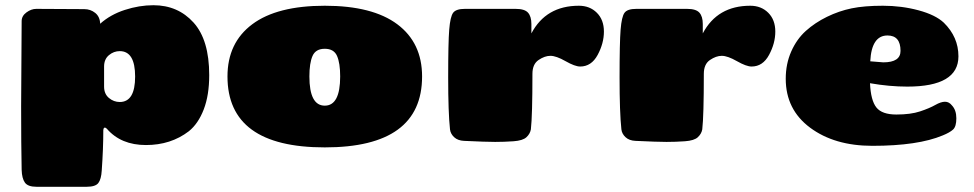

<svg xmlns="http://www.w3.org/2000/svg" viewBox="-20 -543 3734 736"><path d="M439 -152Q498 -152 498 -249.5Q498 -347 439 -347Q416 -347 397.5 -331.5Q379 -316 379 -288V-211Q379 -183 397.5 -167.5Q416 -152 439 -152ZM119 -509 303 -508Q327 -508 345 -493.5Q363 -479 364 -452Q403 -487 458.5 -505Q514 -523 568 -523Q662 -523 722 -456.5Q782 -390 782 -255Q782 -178 761 -123.5Q740 -69 704 -40Q635 13 539.5 13Q444 13 390 -49Q383 -56 379.5 -53Q376 -50 376 -44Q376 27 370 111Q368 144 357 158.5Q346 173 312 173H120Q87 173 75.5 157Q64 141 63 108Q61 13 61 -135L63 -462Q63 -482 81.5 -495.5Q100 -509 119 -509Z M1284 -250Q1284 -301 1272 -328.5Q1260 -356 1225 -356Q1190 -356 1178 -328.5Q1166 -301 1166 -250Q1166 -138 1225 -138Q1284 -138 1284 -250ZM852 -250Q852 -379 947 -450Q1042 -521 1225 -521Q1408 -521 1503 -450Q1598 -379 1598 -250Q1598 22 1225 22Q852 22 852 -250Z M1762 -509H1957Q1991 -509 2004 -494.5Q2017 -480 2017 -451V-415Q2073 -521 2199 -521Q2241 -521 2268 -494Q2295 -467 2295 -422Q2295 -377 2271 -332.5Q2247 -288 2204 -288Q2184 -288 2148 -308.5Q2112 -329 2090 -329Q2068 -329 2044.5 -313Q2021 -297 2021 -260Q2021 -99 2015 -47Q2012 -30 1998 -17Q1984 -4 1948.5 -1.5Q1913 1 1878 1Q1843 1 1759 -3Q1735 -4 1721 -17Q1707 -30 1705 -47Q1698 -112 1698 -246Q1698 -380 1702 -429.5Q1706 -479 1717 -494Q1728 -509 1762 -509Z M2419 -509H2614Q2648 -509 2661 -494.5Q2674 -480 2674 -451V-415Q2730 -521 2856 -521Q2898 -521 2925 -494Q2952 -467 2952 -422Q2952 -377 2928 -332.5Q2904 -288 2861 -288Q2841 -288 2805 -308.5Q2769 -329 2747 -329Q2725 -329 2701.5 -313Q2678 -297 2678 -260Q2678 -99 2672 -47Q2669 -30 2655 -17Q2641 -4 2605.5 -1.5Q2570 1 2535 1Q2500 1 2416 -3Q2392 -4 2378 -17Q2364 -30 2362 -47Q2355 -112 2355 -246Q2355 -380 2359 -429.5Q2363 -479 2374 -494Q2385 -509 2419 -509Z M3598 -456Q3654 -401 3654 -327Q3654 -211 3458 -211Q3389 -211 3315 -224Q3318 -158 3339.5 -131Q3361 -104 3416 -104Q3471 -104 3507 -116Q3543 -128 3565 -140.5Q3587 -153 3602.5 -153Q3618 -153 3629 -139Q3646 -121 3646 -89.5Q3646 -58 3633.5 -46.5Q3621 -35 3594 -24Q3499 16 3324 16Q3179 16 3085.5 -53.5Q2992 -123 2992 -241Q2992 -298 3013 -345.5Q3034 -393 3069 -424.5Q3104 -456 3150 -478.5Q3196 -501 3244.5 -511Q3293 -521 3364.5 -521Q3436 -521 3501 -503.5Q3566 -486 3598 -456ZM3382 -407Q3321 -407 3316 -308Q3364 -304 3366 -304Q3432 -304 3432 -348Q3432 -407 3382 -407Z"/></svg>

Font: Chango
Style: Regular
Weight: 400
Designer: Manuel Lupez
Foundry: Fontstage
Version: Version 1.001